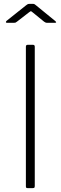

<svg xmlns="http://www.w3.org/2000/svg" viewBox="-20 -974 314 994"><path d="M151 -742Q160 -742 160 -732V-12Q160 -5 158 -2.5Q156 0 148 0H125Q118 0 116 -2Q114 -4 114 -10V-732Q114 -742 123 -742ZM208 -862 149 -910Q142 -916 140 -916Q138 -916 130 -910L68 -862Q63 -858 60.5 -857Q58 -856 53 -856H16Q11 -856 10.5 -859Q10 -862 14 -866L113 -945Q118 -949 122 -951.5Q126 -954 133 -954H151Q157 -954 160.5 -951Q164 -948 167 -946L265 -866Q277 -856 264 -856H223Q219 -856 215.5 -857.5Q212 -859 208 -862Z"/></svg>

Font: Libre Franklin Thin
Style: Regular
Weight: 100
Designer: Pablo Impallari, Rodrigo Fuenzalida, Nhung Nguyen
Foundry: Impallari Type
Version: Version 3.000